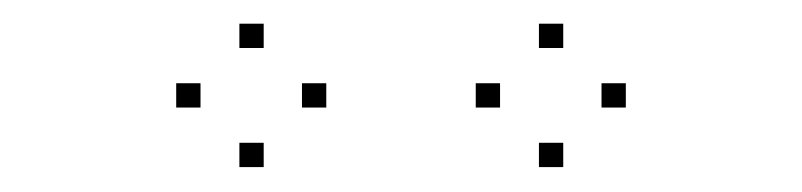

<svg xmlns="http://www.w3.org/2000/svg" viewBox="-20 -784 660 158"><path d="M248.5 -695.5V-715.5H228.5V-695.5ZM197 -744.5V-764.5H177V-744.5ZM145 -695.5V-715.5H125V-695.5ZM197 -646.5V-666.5H177V-646.5ZM495 -695.5V-715.5H475V-695.5ZM443.5 -744.5V-764.5H423.5V-744.5ZM391.5 -695.5V-715.5H371.5V-695.5ZM443.5 -646.5V-666.5H423.5V-646.5Z"/></svg>

Font: Monaspace Xenon Dots Var
Style: Regular
Weight: 400
Designer: Riley Cran and the Lettermatic Team
Version: Version 1.100 (Monaspace Xenon Dots)